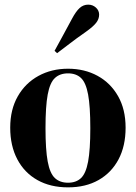

<svg xmlns="http://www.w3.org/2000/svg" viewBox="-20 -792 585 827"><path d="M273 15Q197 15 141 -16.5Q85 -48 54.5 -106Q24 -164 24 -242Q24 -320 56.5 -377Q89 -434 145.5 -465Q202 -496 273 -496Q344 -496 400 -465.5Q456 -435 488.5 -378Q521 -321 521 -242Q521 -163 490.5 -105.5Q460 -48 404.5 -16.5Q349 15 273 15ZM273 -5Q308 -5 329 -25Q350 -45 359.5 -96Q369 -147 369 -240Q369 -334 359.5 -385Q350 -436 329 -456Q308 -476 273 -476Q238 -476 216.5 -456Q195 -436 185.5 -385Q176 -334 176 -240Q176 -147 185.5 -96Q195 -45 216.5 -25Q238 -5 273 -5ZM215 -573Q229 -599 247 -631.5Q265 -664 290 -711Q307 -743 323 -757.5Q339 -772 360 -772Q379 -772 393 -759.5Q407 -747 407 -729Q407 -710 394 -693.5Q381 -677 350 -655Q307 -625 278 -602.5Q249 -580 226 -563Z"/></svg>

Font: DeepMind Serif Display
Style: Regular
Weight: 400
Designer: Frank Grießhammer / Modifications: Colophon Foundry
Foundry: Colophon Foundry
Version: Version 5.003; ttfautohint (v1.8.2)